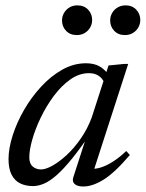

<svg xmlns="http://www.w3.org/2000/svg" viewBox="-20 -668 530 698"><path d="M246.5 -23.5 299.5 -187.5H312Q273.5 -130.5 242.8 -92.5Q212 -54.5 187 -32.2Q162 -10 140.8 -0.8Q119.5 8.5 100 8.5Q73 8.5 53 -1.5Q33 -11.5 22 -33.2Q11 -55 11 -89.5Q11 -128.5 26 -175.5Q41 -222.5 67.5 -268.5Q94 -314.5 129.5 -353Q165 -391.5 206.5 -414.8Q248 -438 292.5 -438Q321.5 -438 341 -427.2Q360.5 -416.5 376 -394.5L358 -369Q353 -382.5 339 -392.2Q325 -402 303.5 -402Q268 -402 235.8 -379.2Q203.5 -356.5 176.2 -320Q149 -283.5 128.8 -241.8Q108.5 -200 97.5 -161.2Q86.5 -122.5 86.5 -96Q86.5 -73.5 98.8 -62.8Q111 -52 129.5 -52Q146 -52 170.8 -65.8Q195.5 -79.5 222.5 -104.5Q249.5 -129.5 273.8 -164.5Q298 -199.5 313.5 -241L374.5 -430L430.5 -435.5H446L317 -36.5L308.5 -55Q324.5 -52.5 346 -59Q367.5 -65.5 391.5 -81Q415.5 -96.5 439 -119L452 -104.5Q397.5 -40.5 357 -15.2Q316.5 10 283 10Q261 10 251.2 0.8Q241.5 -8.5 246.5 -23.5ZM259 -540.5Q235 -540.5 220.2 -556Q205.5 -571.5 205.5 -593.5Q205.5 -608.5 212.8 -621Q220 -633.5 232.5 -641Q245 -648.5 261 -648.5Q285.5 -648.5 300.2 -633Q315 -617.5 315 -595.5Q315 -580.5 307.8 -568Q300.5 -555.5 288 -548Q275.5 -540.5 259 -540.5ZM434 -540.5Q410 -540.5 395.2 -556Q380.5 -571.5 380.5 -593.5Q380.5 -608.5 387.8 -621Q395 -633.5 407.8 -641Q420.5 -648.5 436.5 -648.5Q460.5 -648.5 475.2 -633Q490 -617.5 490 -595.5Q490 -580.5 482.8 -568Q475.5 -555.5 463 -548Q450.5 -540.5 434 -540.5Z"/></svg>

Font: Newsreader 24pt
Style: Italic
Weight: 400
Italic angle: -17°
Designer: Hugues Gentile
Foundry: Production Type
Version: Version 1.003